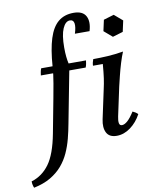

<svg xmlns="http://www.w3.org/2000/svg" viewBox="-205 -796 892 1097"><g transform="rotate(-10 241.0 -247.5)"><path d="M298 -720Q351 -720 368.5 -687Q386 -654 370 -601H285Q297 -639 293.5 -660Q290 -681 270 -681Q244 -681 227.5 -643.5Q211 -606 211 -534Q211 -503 213.5 -480Q216 -457 220 -440L217 -400L160 -104Q152 -60 141 -17.5Q130 25 112.5 63.5Q95 102 67.5 134Q40 166 0 189.5Q-40 213 -97 225Q-100 219 -102.5 208.5Q-105 198 -105 187Q-42 168 -1 112Q40 56 62 -60L100 -260Q106 -292 115 -342.5Q124 -393 127 -440Q134 -537 153.5 -599Q173 -661 208.5 -690.5Q244 -720 298 -720ZM312 -400H52Q53 -408 55 -419.5Q57 -431 61 -440H321Q320 -432 318 -420.5Q316 -409 312 -400ZM420 15Q377 15 361.5 -15Q346 -45 356 -92L392 -260Q399 -290 403.5 -321.5Q408 -353 412 -403H355Q355 -411 357.5 -422Q360 -433 363 -440Q402 -440 446 -442.5Q490 -445 538 -453Q527 -427 516 -391Q505 -355 496.5 -320Q488 -285 482 -260L446 -92Q441 -69 443.5 -54.5Q446 -40 460 -40Q474 -40 491.5 -55Q509 -70 532 -106Q541 -102 548 -97.5Q555 -93 562 -86Q538 -41 500 -13Q462 15 420 15ZM522 -669 570 -628 556 -564 496 -546 448 -587 462 -651Z"/></g></svg>

Font: Poltawski Nowy
Style: Italic
Weight: 400
Italic angle: -12°
Designer: Adam Pótawski, Mateusz Machalski, Borys Kosmynka, Ania Wieluska
Foundry: Capitalics.wtf
Version: Version 1.001;gftools[0.9.25]